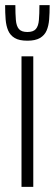

<svg xmlns="http://www.w3.org/2000/svg" viewBox="-37 -730 214 750"><path d="M47 0V-510H93V0ZM70 -571Q38 -571 20.5 -581.5Q3 -592 -5 -610.5Q-13 -629 -15 -654Q-17 -679 -17 -710H23Q23 -676 25 -652Q27 -628 37 -616.5Q47 -605 70 -605Q93 -605 103 -616.5Q113 -628 115 -652Q117 -676 117 -710H157Q157 -679 155 -654Q153 -629 145 -610.5Q137 -592 119 -581.5Q101 -571 70 -571Z"/></svg>

Font: Saira UltraCondensed Light
Style: Regular
Weight: 300
Width: 1
Designer: Hector Gatti with collaboration of the Omnibus-Type team
Foundry: Omnibus-Type
Version: Version 1.101